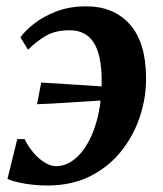

<svg xmlns="http://www.w3.org/2000/svg" viewBox="-20 -575 514 606"><path d="M252.5 -555Q338.5 -555 389.2 -498.8Q440 -442.5 441 -331.5Q442 -271.5 423 -211.2Q404 -151 365 -100.8Q326 -50.5 267 -20Q208 10.5 128.5 10.5Q108.5 10.5 85.2 8.2Q62 6 40.5 1.2Q19 -3.5 3.5 -10L34.5 -136H57.5Q70 -111 87 -91.5Q104 -72 122.5 -61.2Q141 -50.5 157 -50.5Q186.5 -50.5 213 -70.8Q239.5 -91 259.5 -127.8Q279.5 -164.5 290.5 -214.5Q301.5 -264.5 301 -324Q300 -403.5 275.2 -441.5Q250.5 -479.5 199.5 -479.5Q154.5 -479.5 124 -461.5Q93.5 -443.5 68.5 -418L44.5 -457Q58.5 -477.5 87.5 -500.2Q116.5 -523 158 -539Q199.5 -555 252.5 -555ZM97 -246 110 -314.5Q165.5 -311 216.8 -307.8Q268 -304.5 327 -300.5L317.5 -259Q253 -255 200 -251.5Q147 -248 97 -246Z"/></svg>

Font: Merriweather 48pt
Style: Bold Italic
Weight: 700
Italic angle: -7.8°
Version: Version 2.101